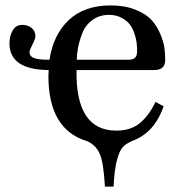

<svg xmlns="http://www.w3.org/2000/svg" viewBox="-20 -522 664 710"><path d="M15 -362Q15 -389 27 -409.5Q39 -430 62 -430Q83 -430 97 -418.5Q111 -407 111 -388Q111 -379 100 -357.5Q89 -336 89 -329Q89 -314 105.5 -307.5Q122 -301 163 -301Q177 -394 234.5 -448Q292 -502 389 -502Q441 -502 480 -486.5Q519 -471 539.5 -449Q560 -427 572.5 -397Q585 -367 588 -345Q591 -323 591 -301Q591 -263 551 -263H263Q259 -39 410 -39Q464 -39 497.5 -67Q531 -95 555 -145L585 -129Q551 -30 467 0Q445 10 433.5 22.5Q422 35 412.5 70Q403 105 400 168H368Q363 78 348.5 46Q334 14 302 0Q159 -43 159 -241Q159 -244 159.5 -252Q160 -260 160 -263Q15 -264 15 -362ZM264 -301H453Q473 -301 480 -309Q487 -317 487 -333Q487 -347 485.5 -362Q484 -377 477.5 -397Q471 -417 460 -431.5Q449 -446 429 -456.5Q409 -467 383 -467Q347 -467 321 -447.5Q295 -428 284 -398.5Q273 -369 268.5 -345Q264 -321 264 -301Z"/></svg>

Font: Linguistics Pro
Style: Regular
Weight: 400
Designer: Stefan Peev, Context Ltd
Foundry: Stefan Peev, Context Ltd
Version: Version 001.000